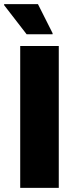

<svg xmlns="http://www.w3.org/2000/svg" viewBox="-45 -911 357 931"><path d="M53 0V-688H240V0ZM84 -745 -25 -886V-891H139L210 -750V-745Z"/></svg>

Font: Saira Semi Condensed ExtraBold
Style: Regular
Weight: 800
Width: 4
Designer: Hector Gatti with collaboration of the Omnibus-Type team
Foundry: Omnibus-Type
Version: Version 1.001; ttfautohint (v1.8)